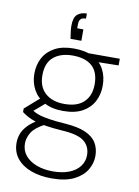

<svg xmlns="http://www.w3.org/2000/svg" viewBox="-101 -780 780 1078"><g transform="rotate(10 289.0 -241.0)"><path d="M270 232Q204 232 152.5 213Q101 194 71.5 157.5Q42 121 42 69Q42 44 50.5 19.5Q59 -5 81.5 -29.5Q104 -54 144 -77L184 -60Q127 -30 108 1.5Q89 33 89 64Q89 104 112.5 132.5Q136 161 177 176.5Q218 192 270 192Q324 192 363 176.5Q402 161 423 133Q444 105 444 69Q444 20 408.5 -9Q373 -38 282 -43Q226 -47 188 -53Q150 -59 124 -67.5Q98 -76 80.5 -86Q63 -96 48 -107V-127L137 -205L180 -189L90 -112V-132Q102 -125 114.5 -118Q127 -111 146.5 -105Q166 -99 200.5 -93.5Q235 -88 292 -84Q365 -79 408.5 -60Q452 -41 471.5 -9Q491 23 491 66Q491 108 468 146Q445 184 396.5 208Q348 232 270 232ZM268 -152Q203 -152 160 -176Q117 -200 95 -240.5Q73 -281 73 -330Q73 -382 95 -422Q117 -462 160 -485Q203 -508 268 -508Q335 -508 378 -485Q421 -462 442 -422Q463 -382 463 -330Q463 -281 442 -240.5Q421 -200 378 -176Q335 -152 268 -152ZM268 -192Q342 -192 379.5 -229Q417 -266 417 -330Q417 -400 378.5 -434Q340 -468 268 -468Q200 -468 159.5 -434Q119 -400 119 -330Q119 -263 159.5 -227.5Q200 -192 268 -192ZM356 -455 338 -496H531V-458ZM305 -714V-685Q283 -685 274.5 -675Q266 -665 266 -646V-623H301V-558H239Q236 -582 233.5 -598Q231 -614 231 -631Q231 -679 251.5 -696.5Q272 -714 305 -714Z"/></g></svg>

Font: DM Sans 24pt ExtraLight
Style: Regular
Weight: 250
Designer: Colophon Foundry, Jonny Pinhorn
Foundry: Colophon Foundry
Version: Version 4.004;gftools[0.9.30]